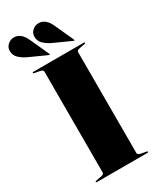

<svg xmlns="http://www.w3.org/2000/svg" viewBox="-247 -987 870 1056"><g transform="rotate(-30 188.0 -459.0)"><path d="M304 -29Q304 -18 327 -14L355 -9Q363 -7.5 363 -4Q363 0 357 0H37Q31 0 31 -4Q31 -7.5 39 -9L67 -14Q90 -18 90 -29V-671Q90 -682 67 -686L39 -691Q31 -692.5 31 -696Q31 -700 37 -700H357Q363 -700 363 -696Q363 -692.5 355 -691L327 -686Q304 -682 304 -671ZM108.5 -860 162 -742.5Q164 -738 162.5 -736.5Q161 -735 157.5 -736.5L46 -787Q21.5 -798.5 1.5 -817Q-18.5 -835.5 -18.5 -864Q-18.5 -886 -1.8 -901.8Q15 -917.5 38.5 -917.5Q83 -917.5 108.5 -860ZM265 -860 318.5 -742.5Q320.5 -738 319 -736.5Q317.5 -735 314 -736.5L202.5 -787Q178 -798.5 158 -817Q138 -835.5 138 -864Q138 -886 154.8 -901.8Q171.5 -917.5 195 -917.5Q239.5 -917.5 265 -860Z"/></g></svg>

Font: Fraunces 144pt S000 Black
Style: Regular
Weight: 900
Version: Version 1.000; ttfautohint (v1.8.3)